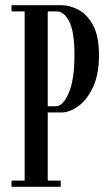

<svg xmlns="http://www.w3.org/2000/svg" viewBox="-20 -720 422 740"><path d="M24.5 0V-24H75V-676H24.5V-700H217Q248.5 -700 282 -682.5Q315.5 -665 338.5 -623Q361.5 -581 361.5 -507.5Q361.5 -432 338 -383Q314.5 -334 281 -310.2Q247.5 -286.5 217 -286.5H164V-24H214V0ZM164 -310.5H195Q223 -310.5 245 -361.8Q267 -413 267 -508Q267 -597.5 247 -636.8Q227 -676 198.5 -676H164Z"/></svg>

Font: Imbue 50pt Medium
Style: Regular
Weight: 500
Designer: Tyler Finck
Foundry: Etcetera Type Company
Version: Version 1.102; ttfautohint (v1.8.3)